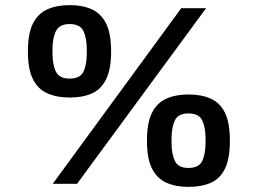

<svg xmlns="http://www.w3.org/2000/svg" viewBox="-20 -718 1006 750"><path d="M186 0 688 -686H785L281 0ZM252 -337Q202 -337 165 -353.5Q128 -370 108.5 -409Q89 -448 89 -517Q89 -587 108.5 -626Q128 -665 165 -681.5Q202 -698 252 -698Q303 -698 339 -681.5Q375 -665 394.5 -626Q414 -587 414 -517Q414 -448 394.5 -408.5Q375 -369 339 -353Q303 -337 252 -337ZM252 -411Q293 -411 306 -438Q319 -465 319 -511V-524Q319 -569 306 -596.5Q293 -624 252 -624Q212 -624 198.5 -596.5Q185 -569 185 -524V-511Q185 -465 198.5 -438Q212 -411 252 -411ZM716 12Q666 12 629.5 -4.5Q593 -21 573.5 -60Q554 -99 554 -168Q554 -238 573.5 -277Q593 -316 629.5 -332.5Q666 -349 716 -349Q767 -349 803.5 -332.5Q840 -316 859 -277Q878 -238 878 -168Q878 -99 859 -59.5Q840 -20 803.5 -4Q767 12 716 12ZM716 -62Q757 -62 770 -89.5Q783 -117 783 -163V-175Q783 -220 770 -247.5Q757 -275 716 -275Q676 -275 663 -247.5Q650 -220 650 -175V-163Q650 -117 663 -89.5Q676 -62 716 -62Z"/></svg>

Font: Archivo Variable SemiBold
Style: Regular
Weight: 600
Designer: Hector Gatti
Foundry: Omnibus-Type
Version: Version 2.001